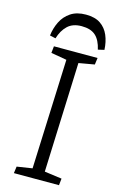

<svg xmlns="http://www.w3.org/2000/svg" viewBox="-136 -963 618 1016"><g transform="rotate(15 172.5 -454.5)"><path d="M164 -651 78 -666 82 -703H321L316 -666L230 -651L207 -50L302 -37L298 0H51L56 -37L140 -50ZM311 -746Q300 -796 273.5 -820Q247 -844 197 -844Q148 -844 120 -817Q92 -790 79 -746L47 -753Q52 -794 69.5 -829.5Q87 -865 120 -887Q153 -909 203 -909Q253 -909 283 -888.5Q313 -868 328 -833Q343 -798 345 -754Z"/></g></svg>

Font: Literata 18pt Light
Style: Italic
Weight: 300
Italic angle: -2°
Designer: Latin by Veronika Burian and Jose Scaglione. Greek by Irene Vlachou. Cyrillic by Vera Evstafieva
Foundry: TypeTogether
Version: Version 3.103;gftools[0.9.29]